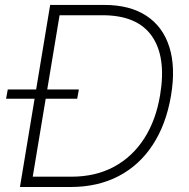

<svg xmlns="http://www.w3.org/2000/svg" viewBox="-20 -747 756 767"><path d="M262.4 0H59.7L180.4 -727.3H396.7Q498.9 -727.3 565 -683.8Q631 -640.3 656.6 -558.9Q682.2 -477.6 663 -364Q643.5 -249.6 590 -168.1Q536.6 -86.6 453.5 -43.3Q370.4 0 262.4 0ZM110.8 -41.2H266Q362.2 -41.2 435.7 -81Q509.2 -120.7 556.3 -194.1Q603.3 -267.4 619.7 -367.9Q644.9 -519.2 586.8 -602.6Q528.8 -686.1 389.6 -686.1H218ZM4.3 -352.6 11 -389.6H295.1L288.4 -352.6Z"/></svg>

Font: Inter Extra Light  BETA
Style: Italic
Weight: 200
Italic angle: 9.39999°
Designer: Rasmus Andersson
Foundry: rsms
Version: Version 3.011;git-f93a4a705